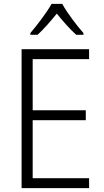

<svg xmlns="http://www.w3.org/2000/svg" viewBox="-20 -967 534 987"><path d="M300 -947H245C221 -903 170 -837 136 -797V-788H173C205 -817 242 -860 272 -897C303 -859 339 -817 372 -788H409V-797C377 -833 324 -902 300 -947ZM438 0V-51H148V-349H421V-400H148V-663H438V-714H91V0Z"/></svg>

Font: Noto Sans Ethiopic SemiCondensed Light
Style: Regular
Weight: 300
Width: 4
Designer: Monotype Design Team
Foundry: Monotype Imaging Inc.
Version: Version 2.102